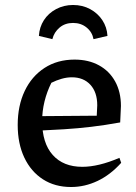

<svg xmlns="http://www.w3.org/2000/svg" viewBox="-20 -741 546 770"><path d="M265 9Q200 9 152 -22Q104 -53 77.5 -109Q51 -165 51 -240Q51 -317 79 -376Q107 -435 158.5 -468.5Q210 -502 279 -502Q335 -502 377 -479Q419 -456 442 -414Q465 -372 465 -316L462 -250Q401 -239 346.5 -232.5Q292 -226 235.5 -222.5Q179 -219 113 -216L114 -275L368 -277L370 -319Q370 -371 342.5 -401Q315 -431 268 -431Q248 -431 227 -425Q206 -419 186 -409Q168 -373 158.5 -334Q149 -295 149 -256Q149 -167 191.5 -119.5Q234 -72 310 -72Q375 -72 459 -108L466 -88Q423 -40 371.5 -15.5Q320 9 265 9ZM273 -721Q311 -721 341.5 -704.5Q372 -688 390.5 -660Q409 -632 411 -597L355 -584Q350 -612 327.5 -630.5Q305 -649 273 -649Q241 -649 219 -630.5Q197 -612 190 -584L136 -597Q138 -632 156 -660Q174 -688 205 -704.5Q236 -721 273 -721Z"/></svg>

Font: Piazzolla Thin SemiBold
Style: Regular
Weight: 600
Version: Version 2.005